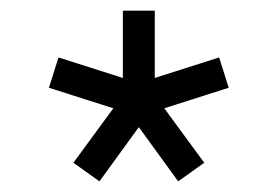

<svg xmlns="http://www.w3.org/2000/svg" viewBox="-20 -736 521 361"><path d="M72 -571 232 -520 250 -577 90 -628ZM167 -395 265 -530 217 -565 118 -430ZM364 -430 265 -565 217 -530 315 -395ZM392 -628 232 -577 250 -520 410 -571ZM211 -716V-548H271V-716Z"/></svg>

Font: Unageo Variable
Style: Regular
Weight: 300
Designer: Richard Sepsi
Foundry: Richard Sepsi
Version: Version 2.200